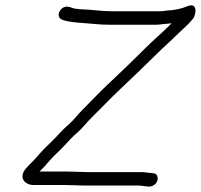

<svg xmlns="http://www.w3.org/2000/svg" viewBox="-20 -694 747 714"><path d="M595.7 -605C601.8 -605.7 607.7 -606.3 613.1 -607H618.1C616.3 -605 614.2 -603 611.8 -601C580.9 -570 553.3 -547.7 518.4 -513C481 -475.5 431.4 -427.2 393.5 -392C357.8 -359.2 323.3 -322.6 291 -290C267.1 -266.4 257 -250.5 236.6 -232C210.6 -210.9 191.2 -185.3 166.4 -162C149.4 -146.4 131.3 -127.5 117.6 -111C105.4 -95.7 80 -74.8 69.4 -58C51.5 -26.3 78.4 -6 103.4 -6H222.4C245 -6 272.7 -4 295.9 -4H495.9C506.8 -4 515.7 -1 526.2 -1L534 0C540.7 0 547.2 -2.2 553.5 -6.5C573 -19.9 570.1 -50 548.5 -50L540.8 -51C529 -51 518.4 -54 507.5 -54H307.5C284.3 -54 256.5 -56 233.9 -56H126.9L138.7 -68C143.8 -72.7 149.2 -78.7 154.9 -86C166.3 -99.4 183 -116.9 197 -130C215.6 -147.1 226.5 -160.7 243.1 -178C260.3 -196 275.8 -206 292.2 -226C314.5 -252.4 343.6 -278.9 370.9 -307C408.6 -346.3 446 -379.9 486.9 -419.5L551.3 -482C586.2 -517 612.8 -539.5 643.6 -570C664.6 -590 685.8 -607.9 701.2 -629L705.5 -643C710.2 -663.4 704.4 -681.5 676.9 -671C659.2 -663 638.5 -658.8 618.5 -656C602.8 -656 587.6 -652 572.5 -652H399.5C367.3 -652 338 -655.9 308.9 -658C287.7 -659.5 261.2 -658.8 244.8 -666C228.5 -672.7 211.7 -669.3 202.3 -653C193.1 -637.2 200.6 -625.3 210.4 -621C231.3 -612.4 265 -609.9 293.4 -608C323.8 -605.8 353.8 -602 388 -602H561C573.2 -602 585.7 -605 595.7 -605Z"/></svg>

Font: HoneyBee
Style: BookIt
Weight: 300
Foundry: Cannot Into Space Fonts
Version: Version 0.89